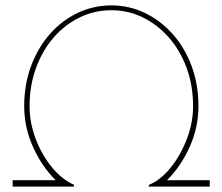

<svg xmlns="http://www.w3.org/2000/svg" viewBox="-20 -695 827 714"><path d="M27 -1V-25H187Q136 -75 103 -148Q70 -221 70 -300Q70 -381 95.5 -449.5Q121 -518 165.5 -568.5Q210 -619 269 -647Q328 -675 394 -675Q460 -675 518.5 -647Q577 -619 622 -568.5Q667 -518 692.5 -449.5Q718 -381 718 -300Q718 -221 685 -148Q652 -75 601 -25H760V-1H532L535 -8Q578 -26 615 -72Q652 -118 675 -178.5Q698 -239 698 -300Q698 -377 674 -442.5Q650 -508 607.5 -556Q565 -604 510.5 -630.5Q456 -657 394 -657Q332 -657 277 -630.5Q222 -604 180 -556Q138 -508 114 -442.5Q90 -377 90 -300Q90 -238 113 -178Q136 -118 173.5 -72.5Q211 -27 255 -8V-1Z"/></svg>

Font: Lil Grotesk Thin
Style: Regular
Weight: 100
Designer: Bastien Sozeau
Foundry: NBR — Bastien Sozeau
Version: Version 3.003; ttfautohint (v1.8.4.7-5d5b);gftools[0.9.33]